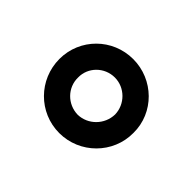

<svg xmlns="http://www.w3.org/2000/svg" viewBox="-81 -874 620 620"><g transform="rotate(45 229.5 -564.0)"><path d="M230 -395C323 -395 400 -471 399 -565C400 -658 323 -733 230 -733C136 -733 61 -658 61 -565C61 -471 136 -395 230 -395ZM146 -565C145 -611 183 -649 230 -649C276 -649 314 -611 315 -565C314 -518 276 -480 230 -479C183 -480 145 -518 146 -565Z"/></g></svg>

Font: Wafeq Semi Bold
Style: Regular
Weight: 600
Designer: Rasmus Andersson & Azza Alameddine
Foundry: Google & TypeTogether
Version: Version 3.000;January 28, 2025;FontCreator 15.0.0.3014 64-bi